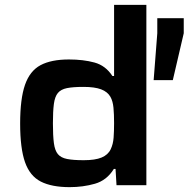

<svg xmlns="http://www.w3.org/2000/svg" viewBox="-20 -763 777 791"><path d="M267 8Q193 8 148 -15Q103 -38 83 -95Q63 -152 63 -254Q63 -356 83 -413.5Q103 -471 147 -494.5Q191 -518 264 -518Q323 -518 369 -505.5Q415 -493 443 -450H450V-743H583V0H460L456 -67H449Q420 -20 371 -6Q322 8 267 8ZM325 -103Q372 -103 398.5 -114Q425 -125 436 -148Q446 -169 448 -195.5Q450 -222 450 -256Q450 -292 447.5 -319Q445 -346 435 -364Q423 -385 396.5 -395Q370 -405 324 -405Q281 -405 256 -400Q231 -395 218.5 -380Q206 -365 202 -335Q198 -305 198 -255Q198 -204 202 -173.5Q206 -143 218.5 -128Q231 -113 256.5 -108Q282 -103 325 -103ZM613 -433 628 -626V-688H737V-626L692 -433Z"/></svg>

Font: Saira Expanded SemiBold
Style: Regular
Weight: 600
Width: 7
Designer: Hector Gatti with collaboration of the Omnibus-Type team
Foundry: Omnibus-Type
Version: Version 1.100; ttfautohint (v1.8.3)